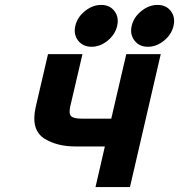

<svg xmlns="http://www.w3.org/2000/svg" viewBox="-20 -760 727 780"><path d="M265 -326Q259 -297 269.5 -287.5Q280 -278 312 -278H432L493 -540H633L508 0H368L406 -165H288Q212 -165 162 -196Q104 -231 125 -325L175 -540H315ZM297.5 -595Q278 -620 286 -655Q294 -690 325 -715Q356 -740 391 -740Q426 -740 445 -715Q464 -690 456 -655Q448 -620 417.5 -595Q387 -570 352 -570Q317 -570 297.5 -595ZM526.5 -595Q507 -620 515 -655Q523 -690 554 -715Q585 -740 620 -740Q655 -740 674 -715Q693 -690 685 -655Q677 -620 646.5 -595Q616 -570 581 -570Q546 -570 526.5 -595Z"/></svg>

Font: Miedinger
Style: Bold-Italic
Weight: 700
Italic angle: -13°
Version: Version 001.000